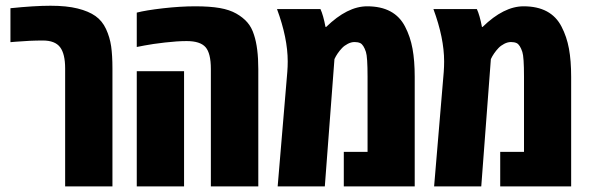

<svg xmlns="http://www.w3.org/2000/svg" viewBox="-20 -662 2091 682"><path d="M17.1 -632.8Q102.1 -641.6 159.4 -641.6Q216.8 -641.6 255.9 -631.8Q294.9 -622.1 319.1 -605Q343.3 -587.9 356.7 -558.8Q370.1 -529.8 374.8 -497.6Q379.4 -465.3 379.4 -418.5V0H211.4V-418.9Q211.4 -470.7 193.4 -494.4Q175.3 -518.1 132.3 -518.1Q86.4 -518.1 34.2 -513.7L17.1 -512.2Z M882.3 -538.1Q897.5 -492.2 897.5 -416.5V0H729V-417Q729 -473.1 710 -494.6Q690.9 -516.1 643.1 -516.1Q609.9 -516.1 565.7 -511Q521.5 -505.9 493.7 -500.5L465.8 -495.1V-617.2Q497.6 -625.5 559.3 -632.6Q621.1 -639.6 673.3 -639.6Q725.6 -639.6 760.5 -633.5Q795.4 -627.4 819.3 -613.8Q843.3 -600.1 858.6 -582.5Q874 -564.9 882.3 -538.1ZM633.8 0H465.8V-409.2H633.8Z M1284.2 -639.6Q1381.8 -639.6 1418.9 -567.4Q1437.5 -531.7 1445.3 -489Q1453.1 -446.3 1453.1 -389.2V0H1201.2V-122.6H1285.6V-389.2Q1285.6 -460 1279.8 -477.5Q1271.5 -502.9 1259.8 -508.8Q1251.5 -512.7 1239.5 -512.7Q1227.5 -512.7 1215.3 -506.3Q1203.1 -500 1194.8 -491.2Q1177.7 -473.1 1168 -452.1L1133.8 0H966.3L1000.5 -406.2Q1002 -425.3 1002 -443.8Q1002 -526.9 963.9 -629.9H1118.2Q1128.4 -607.9 1136.2 -566.4H1138.7Q1213.9 -639.6 1284.2 -639.6Z M1839.8 -639.6Q1937.5 -639.6 1974.6 -567.4Q1993.2 -531.7 2001 -489Q2008.8 -446.3 2008.8 -389.2V0H1756.8V-122.6H1841.3V-389.2Q1841.3 -460 1835.4 -477.5Q1827.1 -502.9 1815.4 -508.8Q1807.1 -512.7 1795.2 -512.7Q1783.2 -512.7 1771 -506.3Q1758.8 -500 1750.5 -491.2Q1733.4 -473.1 1723.6 -452.1L1689.5 0H1522L1556.2 -406.2Q1557.6 -425.3 1557.6 -443.8Q1557.6 -526.9 1519.5 -629.9H1673.8Q1684.1 -607.9 1691.9 -566.4H1694.3Q1769.5 -639.6 1839.8 -639.6Z"/></svg>

Font: Open Sans Hebrew Condensed Extra Bold
Style: Regular
Weight: 800
Width: 3
Foundry: Ascender Corporation, Yanek Iontef
Version: Version 2.001;PS 002.001;hotconv 1.0.70;makeotf.lib2.5.58329